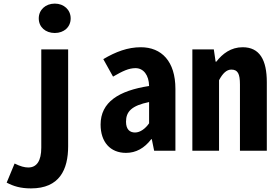

<svg xmlns="http://www.w3.org/2000/svg" viewBox="-20 -836 1540 1065"><path d="M152 209C310 209 358 105 358 -25V-562H209V-17C209 56 184 93 137 93C116 93 93 87 61 71L17 177C55 197 94 209 152 209ZM284 -653C335 -653 372 -686 372 -734C372 -781 335 -816 284 -816C232 -816 195 -781 195 -734C195 -686 232 -653 284 -653Z M679 12C734 12 781 -14 819 -64H822L835 0H953V-343C953 -496 876 -574 761 -574C689 -574 622 -549 553 -508L607 -411C661 -442 694 -458 732 -458C776 -458 806 -419 807 -359C638 -333 538 -269 538 -145C538 -49 591 12 679 12ZM729 -101C701 -101 679 -117 679 -161C679 -217 710 -250 807 -270V-152C787 -123 758 -101 729 -101Z M1047 0H1195V-391C1215 -429 1237 -450 1263 -450C1299 -450 1311 -427 1311 -367V0H1460V-380C1460 -504 1420 -574 1326 -574C1261 -574 1214 -538 1180 -494H1176L1166 -562H1047Z"/></svg>

Font: Noto Sans Mono CJK SC
Style: Bold
Weight: 700
Designer: Ryoko NISHIZUKA 西塚涼子 (kana, bopomofo & ideographs); Paul D. Hunt (Latin, Greek & Cyrillic); Sandoll Communications 산돌커뮤니
Foundry: Adobe
Version: Version 2.004;hotconv 1.0.118;makeotfexe 2.5.65603